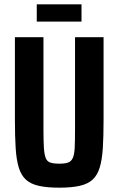

<svg xmlns="http://www.w3.org/2000/svg" viewBox="-20 -860 548 888"><path d="M254 8Q197 8 159.5 -0.5Q122 -9 100 -29Q78 -49 67 -84.5Q56 -120 52.5 -174Q49 -228 49 -304V-688H181V-263Q181 -209 183 -177Q185 -145 191.5 -129Q198 -113 213 -108Q228 -103 254 -103Q280 -103 294.5 -108Q309 -113 316.5 -129Q324 -145 325.5 -177Q327 -209 327 -263V-688H459V-304Q459 -228 455.5 -174Q452 -120 441 -84.5Q430 -49 408 -29Q386 -9 348.5 -0.5Q311 8 254 8ZM150 -760V-840H357V-760Z"/></svg>

Font: Saira Condensed
Style: Bold
Weight: 700
Width: 3
Designer: Hector Gatti with collaboration of the Omnibus-Type team
Foundry: Omnibus-Type
Version: Version 1.101